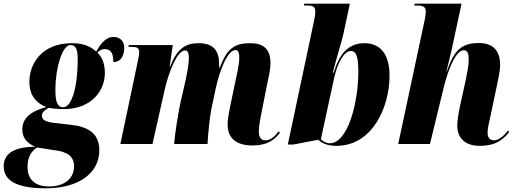

<svg xmlns="http://www.w3.org/2000/svg" viewBox="-99 -780 2795 1040"><path d="M149 240C330 240 439 156 439 34C439 -59 376 -94 285 -104L196 -114C147 -120 128 -131 128 -154C128 -169 137 -180 165 -196C178 -193 209 -189 245 -189C401 -189 469 -293 469 -384C469 -451 444 -479 429 -495C442 -509 454 -514 468 -514C498 -514 515 -497 515 -444C561 -444 574 -486 574 -522C574 -553 555 -580 515 -580C470 -580 440 -532 422 -501C384 -535 342 -546 291 -546C126 -546 60 -434 60 -336C60 -279 83 -227 152 -200C54 -174 22 -131 22 -79C22 -36 43 -6 92 15C-29 15 -79 56 -79 121C-79 193 -18 240 149 240ZM244 -199C208 -199 201 -237 201 -295C201 -407 237 -536 283 -536C314 -536 322 -508 322 -458C322 -308 289 -199 244 -199ZM167 230C80 230 50 181 50 124C50 71 71 38 102 19L199 34C265 43 302 65 302 122C302 185 252 230 167 230Z M1269 8C1349 8 1389 -23 1417 -61L1411 -69C1394 -49 1373 -20 1339 -20C1317 -20 1303 -33 1303 -68C1303 -86 1307 -117 1314 -152L1347 -319C1354 -356 1366 -396 1366 -438C1366 -518 1325 -546 1256 -546C1170 -546 1131 -517 1091 -413H1088C1088 -419 1088 -428 1088 -436C1087 -505 1058 -546 977 -546C921 -546 865 -531 823 -420H820L837 -536H598L597 -526H614C647 -526 655 -518 655 -497C655 -481 650 -462 647 -446L553 0H727L793 -294C813 -382 859 -507 904 -507C922 -507 924 -482 924 -467C924 -445 920 -410 907 -348L878 -222C866 -165 850 -68 844 0H1025C1029 -65 1037 -145 1046 -190L1070 -303C1088 -387 1131 -509 1177 -509C1196 -509 1197 -483 1197 -466C1197 -433 1184 -375 1178 -349L1148 -205C1139 -161 1134 -132 1134 -105C1134 -29 1184 8 1269 8Z M1723 10C1922 10 2011 -206 2011 -369C2011 -490 1959 -546 1875 -546C1786 -546 1737 -484 1709 -387H1704C1725 -472 1753 -557 1761 -596L1796 -760H1549L1547 -750H1569C1599 -750 1609 -740 1609 -716C1609 -701 1605 -680 1599 -653L1460 3H1489L1625 -23C1647 -3 1676 10 1723 10ZM1688 -4C1669 -4 1651 -13 1639 -26L1711 -358C1729 -438 1764 -504 1802 -504C1828 -504 1842 -479 1842 -393C1842 -218 1783 -4 1688 -4Z M2499 10C2591 10 2630 -28 2659 -65L2653 -73C2630 -44 2603 -20 2577 -20C2555 -20 2542 -34 2542 -61C2542 -88 2551 -117 2558 -153L2592 -314C2599 -349 2610 -394 2610 -429C2610 -491 2584 -547 2495 -547C2397 -547 2359 -503 2321 -393H2319C2325 -416 2344 -494 2348 -513L2401 -760H2147L2145 -750H2162C2203 -750 2207 -735 2207 -716C2207 -704 2206 -692 2202 -675L2058 0H2230L2304 -304C2328 -403 2370 -508 2413 -508C2434 -508 2440 -489 2440 -457C2440 -425 2429 -373 2424 -348L2392 -202C2383 -159 2378 -124 2378 -99C2378 -31 2422 10 2499 10Z"/></svg>

Font: Noto Serif Display Condensed Black
Style: Italic
Weight: 900
Width: 3
Italic angle: -12°
Designer: Monotype Design Team
Foundry: Monotype Imaging Inc.
Version: Version 2.009